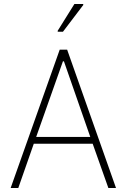

<svg xmlns="http://www.w3.org/2000/svg" viewBox="-20 -935 631 955"><path d="M33 0 277 -688H314L557 0H519L441 -220H148L71 0ZM160 -254H429L298 -630H293ZM267 -777V-782L350 -915H394V-910L293 -777Z"/></svg>

Font: Saira Semi Condensed Thin
Style: Regular
Weight: 100
Width: 4
Designer: Hector Gatti with collaboration of the Omnibus-Type team
Foundry: Omnibus-Type
Version: Version 1.001; ttfautohint (v1.8)